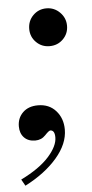

<svg xmlns="http://www.w3.org/2000/svg" viewBox="-48 -485 328 683"><g transform="rotate(-5 115.5 -143.0)"><path d="M15 168 2 145Q69 112 102.5 74.5Q136 37 136 6Q136 -20 120 -20Q115 -20 100.5 -4.5Q86 11 64 11Q39 11 24.5 -4Q10 -19 10 -44Q10 -74 30 -93.5Q50 -113 84 -113Q124 -113 148 -86Q172 -59 172 -19Q172 32 129.5 81.5Q87 131 15 168ZM77 -386Q77 -415 96.5 -434.5Q116 -454 144 -454Q172 -454 192 -434Q212 -414 212 -386Q212 -358 192.5 -338.5Q173 -319 144 -319Q116 -319 96.5 -338.5Q77 -358 77 -386Z"/></g></svg>

Font: Libre Bodoni
Style: Italic
Weight: 400
Italic angle: -13°
Designer: Pablo Impallari, Rodrigo Fuenzalida
Foundry: Pablo Impallari, Rodrigo Fuenzalida
Version: Version 1.001